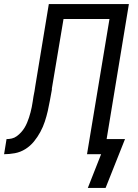

<svg xmlns="http://www.w3.org/2000/svg" viewBox="-54 -755 674 940"><path d="M463 165H376L441 0H372L482 -662H257L200 -322Q200 -321 200 -319.5Q200 -318 200 -316Q195 -290 190.5 -264Q186 -238 180 -212Q174 -186 165.5 -160Q157 -134 143.5 -109Q130 -84 112 -62Q94 -40 70 -25Q46 -10 19 -5Q-8 0 -34 0L-22 -74Q-9 -74 4 -77Q17 -80 28.5 -88.5Q40 -97 49.5 -107.5Q59 -118 66 -129.5Q73 -141 78.5 -154Q84 -167 88 -179.5Q92 -192 95.5 -205Q99 -218 101.5 -231Q104 -244 106 -257Q108 -270 110 -283Q113 -296 115 -309Q117 -322 119 -335L185 -735H577L468 -74H558Z"/></svg>

Font: Iosevka Curly Extended
Style: Italic
Weight: 400
Width: 7
Italic angle: -9°
Monospace: yes
Designer: Belleve Invis
Foundry: Belleve Invis
Version: Version 11.1.0; ttfautohint (v1.8.3)